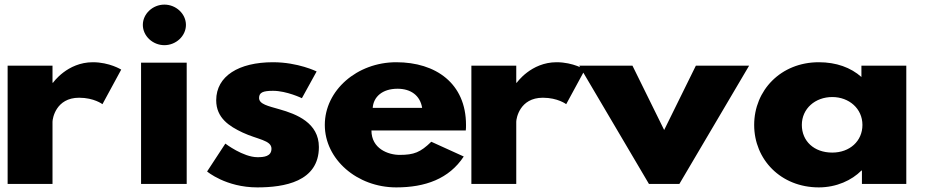

<svg xmlns="http://www.w3.org/2000/svg" viewBox="-20 -798 4012 833"><path d="M13.1 0H207.8V-270C207.8 -283 222.1 -374 323.3 -374C388.2 -374 424.5 -346 424.5 -346L505.9 -496C505.9 -496 455.3 -528 382.7 -528C271.6 -528 210 -439 210 -439H207.8V-513H13.1Z M592 0H790V-526H592ZM599.7 -690C599.7 -642 642.6 -602 693.2 -602C743.8 -602 786.7 -642 786.7 -690C786.7 -738 743.8 -778 693.2 -778C642.6 -778 599.7 -738 599.7 -690Z M1164.5 -528C1016 -528 918 -468 918 -363C918 -286 975.2 -250 1032.5 -223C1096.2 -193 1157.8 -190 1157.8 -153C1157.8 -119 1124.8 -116 1097.3 -116C1034.7 -116 957.7 -175 957.7 -175L878.5 -54C878.5 -54 959.8 15 1096.2 15C1211.8 15 1363.5 -9 1363.5 -160C1363.5 -265 1266.8 -303 1192 -324C1143.5 -338 1104 -346 1104 -373C1104 -397 1121.5 -404 1164.5 -404C1223.8 -404 1289.8 -372 1289.8 -372L1353.7 -488C1353.7 -488 1273.3 -528 1164.5 -528Z M2000.8 -232C2001.8 -238 2001.8 -249 2001.8 -256C2001.8 -436 1871 -528 1699.3 -528C1528.8 -528 1389.2 -406 1389.2 -256C1389.2 -107 1528.8 15 1699.3 15C1824.8 15 1928.2 -22 1992 -119L1851.2 -183C1803.8 -137 1776.3 -126 1713.7 -126C1664.2 -126 1591.5 -153 1591.5 -232ZM1597 -330C1600.3 -377 1637.8 -413 1704.8 -413C1762 -413 1802.8 -384 1811.5 -330Z M2025.1 0H2219.8V-270C2219.8 -283 2234.1 -374 2335.3 -374C2400.2 -374 2436.5 -346 2436.5 -346L2517.9 -496C2517.9 -496 2467.3 -528 2394.7 -528C2283.6 -528 2222 -439 2222 -439H2219.8V-513H2025.1Z M2724 -513H2493L2795.5 0H2927.5L3230 -513H2999L2861.5 -234Z M3252 -256C3252 -106 3367.5 15 3532.5 15C3609.5 15 3675.5 -16 3717.3 -58H3719.5V0H3912V-513H3717.3V-464C3671.1 -505 3608.4 -528 3532.5 -528C3367.5 -528 3252 -406 3252 -256ZM3458.8 -256C3458.8 -327 3517.1 -377 3590.8 -377C3663.4 -377 3721.7 -327 3721.7 -256C3721.7 -186 3666.7 -136 3590.8 -136C3511.6 -136 3458.8 -186 3458.8 -256Z"/></svg>

Font: Hussar
Style: BdWide
Weight: 700
Foundry: Cannot Into Space Fonts
Version: Version 2.00